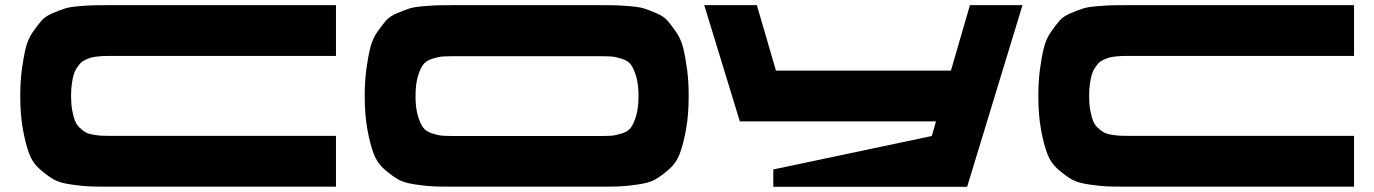

<svg xmlns="http://www.w3.org/2000/svg" viewBox="-20 -720 5296 740"><path d="M407.7 -504.4Q390.6 -504.4 379.9 -504.2Q369.1 -503.9 354.2 -502.2Q339.4 -500.5 329.8 -497.6Q320.3 -494.6 308.6 -489.3Q296.9 -483.9 289.8 -476.1Q282.7 -468.3 275.1 -456.8Q267.6 -445.3 263.4 -430.2Q259.3 -415 256.6 -394.8Q253.9 -374.5 253.9 -350.1Q253.9 -318.8 258.3 -294.4Q262.7 -270 269.3 -253.9Q275.9 -237.8 288.1 -226.6Q300.3 -215.3 311 -209.5Q321.8 -203.6 340.3 -200.7Q358.9 -197.8 372.1 -197Q385.3 -196.3 407.7 -196.3H1274.9V-0.5H407.7Q353 -0.5 326.2 -1.5Q299.3 -2.4 254.9 -8.8Q210.4 -15.1 188 -27.8Q165.5 -40.5 136 -65.7Q106.4 -90.8 92.5 -127.7Q78.6 -164.6 68.4 -220.7Q58.1 -276.9 58.1 -350.1Q58.1 -407.2 64.5 -454.1Q70.8 -501 79.3 -535.4Q87.9 -569.8 106.2 -596.2Q124.5 -622.6 139.4 -639.9Q154.3 -657.2 182.9 -669.2Q211.4 -681.2 230.5 -687.3Q249.5 -693.4 286.1 -696.3Q322.8 -699.2 344 -699.7Q365.2 -700.2 407.7 -700.2H1274.9V-504.4Z M2285.2 -700.2Q2327.6 -700.2 2348.9 -699.7Q2370.1 -699.2 2406.7 -696.3Q2443.4 -693.4 2462.4 -687.3Q2481.4 -681.2 2509.8 -669.2Q2538.1 -657.2 2553 -639.9Q2567.9 -622.6 2586.2 -596.2Q2604.5 -569.8 2613 -535.4Q2621.6 -501 2627.9 -454.1Q2634.3 -407.2 2634.3 -350.1Q2634.3 -276.9 2624 -220.7Q2613.8 -164.6 2599.9 -127.7Q2585.9 -90.8 2556.4 -65.7Q2526.9 -40.5 2504.4 -27.8Q2481.9 -15.1 2437.5 -8.8Q2393.1 -2.4 2366.2 -1.5Q2339.4 -0.5 2284.7 -0.5H1735.4Q1680.7 -0.5 1653.8 -1.5Q1627 -2.4 1582.5 -8.8Q1538.1 -15.1 1515.6 -27.8Q1493.2 -40.5 1463.6 -65.7Q1434.1 -90.8 1420.2 -127.7Q1406.2 -164.6 1396 -220.7Q1385.7 -276.9 1385.7 -350.1Q1385.7 -407.2 1392.1 -454.1Q1398.4 -501 1407 -535.4Q1415.5 -569.8 1433.8 -596.2Q1452.1 -622.6 1467 -639.9Q1481.9 -657.2 1510.5 -669.2Q1539.1 -681.2 1558.1 -687.3Q1577.1 -693.4 1613.8 -696.3Q1650.4 -699.2 1671.6 -699.7Q1692.9 -700.2 1735.4 -700.2ZM2287.1 -195.8Q2320.3 -195.8 2336.7 -197Q2353 -198.2 2377 -205.8Q2400.9 -213.4 2412.1 -229Q2423.3 -244.6 2432.1 -274.7Q2440.9 -304.7 2440.9 -349.6Q2440.9 -394.5 2432.1 -424.6Q2423.3 -454.6 2412.1 -470.2Q2400.9 -485.8 2377 -493.4Q2353 -501 2336.7 -502.2Q2320.3 -503.4 2287.1 -503.4H1735.4Q1702.1 -503.4 1685.8 -502.2Q1669.4 -501 1645.5 -493.4Q1621.6 -485.8 1610.4 -470.2Q1599.1 -454.6 1590.3 -424.6Q1581.5 -394.5 1581.5 -349.6Q1581.5 -304.7 1590.3 -274.7Q1599.1 -244.6 1610.4 -229Q1621.6 -213.4 1645.5 -205.8Q1669.4 -198.2 1685.8 -197Q1702.1 -195.8 1735.4 -195.8Z M3718.3 -700.2H3920.9L3707.5 0H2960.4V-66.9L3571.3 -195.8L3587.4 -252H2831.5L2694.3 -700.2H2897L2970.7 -447.8H3645Z M4331.5 -504.4Q4314.5 -504.4 4303.7 -504.2Q4293 -503.9 4278.1 -502.2Q4263.2 -500.5 4253.7 -497.6Q4244.1 -494.6 4232.4 -489.3Q4220.7 -483.9 4213.6 -476.1Q4206.5 -468.3 4199 -456.8Q4191.4 -445.3 4187.3 -430.2Q4183.1 -415 4180.4 -394.8Q4177.7 -374.5 4177.7 -350.1Q4177.7 -318.8 4182.1 -294.4Q4186.5 -270 4193.1 -253.9Q4199.7 -237.8 4211.9 -226.6Q4224.1 -215.3 4234.9 -209.5Q4245.6 -203.6 4264.2 -200.7Q4282.7 -197.8 4295.9 -197Q4309.1 -196.3 4331.5 -196.3H5198.7V-0.5H4331.5Q4276.9 -0.5 4250 -1.5Q4223.1 -2.4 4178.7 -8.8Q4134.3 -15.1 4111.8 -27.8Q4089.4 -40.5 4059.8 -65.7Q4030.3 -90.8 4016.4 -127.7Q4002.4 -164.6 3992.2 -220.7Q3981.9 -276.9 3981.9 -350.1Q3981.9 -407.2 3988.3 -454.1Q3994.6 -501 4003.2 -535.4Q4011.7 -569.8 4030 -596.2Q4048.3 -622.6 4063.2 -639.9Q4078.1 -657.2 4106.7 -669.2Q4135.3 -681.2 4154.3 -687.3Q4173.3 -693.4 4210 -696.3Q4246.6 -699.2 4267.8 -699.7Q4289.1 -700.2 4331.5 -700.2H5198.7V-504.4Z"/></svg>

Font: Donpoligrafbum
Style: Bold
Weight: 700
Designer: Sasha Pavljenko
Version: Version 1.002;Fontself Maker 3.5.8